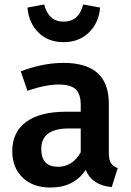

<svg xmlns="http://www.w3.org/2000/svg" viewBox="-20 -826 586 861"><path d="M103 -792 178 -806Q198 -729 265 -729Q334 -729 353 -806L429 -792Q423 -723 378.5 -680Q334 -637 265 -637Q196 -637 152.5 -680Q109 -723 103 -792ZM468 -140Q468 -109 477.5 -94.5Q487 -80 508 -72L481 13Q393 5 364 -64Q312 15 206 15Q127 15 81 -30Q35 -75 35 -148Q35 -234 97.5 -279.5Q160 -325 276 -325H342V-355Q342 -406 318.5 -426.5Q295 -447 243 -447Q185 -447 103 -419L73 -506Q172 -544 265 -544Q468 -544 468 -362ZM240 -78Q305 -78 342 -143V-250H289Q165 -250 165 -158Q165 -78 240 -78Z"/></svg>

Font: FiraGO Medium
Style: Regular
Weight: 500
Designer: bBox Type
Foundry: bBox Type GmbH
Version: Version 1.001;PS 001.001;hotconv 1.0.88;makeotf.lib2.5.64775